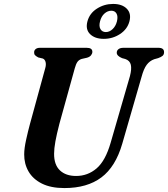

<svg xmlns="http://www.w3.org/2000/svg" viewBox="-20 -943 854 976"><path d="M542.5 -217.5 640.5 -556Q650 -592.5 645 -613.8Q640 -635 617 -643L600.5 -647.5Q573 -659 573.5 -675.5Q573.5 -686 582.2 -693Q591 -700 607.5 -700H785.5Q814 -700 814 -678Q814 -666 806.8 -659.5Q799.5 -653 784 -647.5L764 -642Q740.5 -633.5 725.5 -613.2Q710.5 -593 699.5 -552L601.5 -212.5Q567.5 -95 495.2 -41Q423 13 307.5 13Q238.5 13 193 -9.8Q147.5 -32.5 125 -71.5Q102.5 -110.5 103 -158.5Q103 -188.5 112.8 -232.8Q122.5 -277 132.5 -313.5L210 -596.5Q215 -613.5 211.8 -627.2Q208.5 -641 197.5 -645.5L174.5 -651Q162.5 -657.5 157.8 -662.8Q153 -668 153.5 -677.5Q153.5 -687 161.2 -693.5Q169 -700 183 -700H421Q449.5 -700 449.5 -679.5Q449.5 -670.5 442.8 -662Q436 -653.5 422 -649.5L395.5 -643.5Q381 -639 373.5 -628.2Q366 -617.5 360 -595.5L282 -314Q268 -260 261.5 -223.8Q255 -187.5 255 -162Q254.5 -105.5 284.5 -77Q314.5 -48.5 367 -48.5Q426 -48.5 471 -87Q516 -125.5 542.5 -217.5ZM507.5 -745.5Q462.5 -745.5 438 -769.5Q413.5 -793.5 424.5 -834.5Q435.5 -875.5 472.8 -899.2Q510 -923 555 -923Q600.5 -923 624.5 -898.8Q648.5 -874.5 638 -834.5Q627.5 -794.5 590.2 -770Q553 -745.5 507.5 -745.5ZM546 -888.5Q527 -888.5 511 -874.2Q495 -860 488.5 -834.5Q482 -809.5 490.8 -794.8Q499.5 -780 518 -780Q536.5 -780 552.2 -794.8Q568 -809.5 574.5 -834.5Q580.5 -860 572.2 -874.2Q564 -888.5 546 -888.5Z"/></svg>

Font: Fraunces 9pt S000 SemiBold
Style: Italic
Weight: 600
Italic angle: -16°
Version: Version 1.000; ttfautohint (v1.8.3)